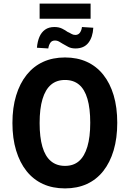

<svg xmlns="http://www.w3.org/2000/svg" viewBox="-20 -1035 721 1066"><path d="M341 11Q272 11 218.5 -13.5Q165 -38 127.5 -85Q90 -132 69.5 -199.5Q49 -267 49 -352Q49 -437 69.5 -504.5Q90 -572 128 -619.5Q166 -667 219.5 -691.5Q273 -716 341 -716Q409 -716 462.5 -691.5Q516 -667 553.5 -620Q591 -573 611 -506Q631 -439 631 -353Q631 -268 611 -200.5Q591 -133 553.5 -85.5Q516 -38 462.5 -13.5Q409 11 341 11ZM341 -114Q388 -114 418.5 -140.5Q449 -167 465 -220.5Q481 -274 481 -353Q481 -433 465.5 -486Q450 -539 419 -565Q388 -591 341 -591Q294 -591 263 -564.5Q232 -538 216 -485Q200 -432 200 -352Q200 -273 215.5 -220Q231 -167 262.5 -140.5Q294 -114 341 -114ZM200 -931V-1015H483V-931ZM399 -766Q375 -766 358.5 -775Q342 -784 328 -792Q320 -797 309 -803.5Q298 -810 285 -810Q268 -810 259.5 -797.5Q251 -785 248 -766L185 -770Q188 -805 199 -830.5Q210 -856 230.5 -870.5Q251 -885 282 -885Q307 -885 325 -876Q343 -867 355 -858Q365 -854 375.5 -847.5Q386 -841 398 -841Q415 -841 424 -854Q433 -867 435 -885L498 -881Q495 -828 470.5 -797Q446 -766 399 -766Z"/></svg>

Font: Nunito Sans 10pt Condensed ExtraBold
Style: Regular
Weight: 800
Width: 3
Designer: Vernon Adams
Foundry: Vernon Adams
Version: Version 3.101;gftools[0.9.27]